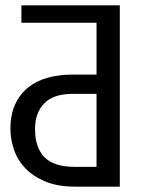

<svg xmlns="http://www.w3.org/2000/svg" viewBox="-20 -714 540 718"><path d="M60 -694H428V-16H262Q195 -16 149 -35.5Q103 -55 74 -85.5Q45 -116 32 -155Q19 -194 19 -233Q19 -286 37 -324.5Q55 -363 86 -387.5Q117 -412 159 -423.5Q201 -435 248 -435H341V-629H60ZM111 -231Q111 -162 146.5 -126Q182 -90 260 -90H341V-363H252Q180 -363 145.5 -327.5Q111 -292 111 -231Z"/></svg>

Font: D2Coding
Style: Regular
Weight: 400
Monospace: yes
Designer: Yong-Rak Park; Jeong-Hwan Yoon; Sang-Min Lee;
Foundry: NHN Corporation
Version: Version 1.3.2; Build 20180524